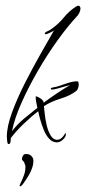

<svg xmlns="http://www.w3.org/2000/svg" viewBox="-20 -485 302 673"><path d="M10 20Q6 20 5 8Q4 -4 4 -6Q4 -42 22.5 -92Q41 -142 68 -195Q95 -248 122.5 -296.5Q150 -345 169 -378Q165 -375 154.5 -370Q144 -365 140 -365Q137 -365 137 -368Q137 -369 141 -373Q152 -377 164 -386Q187 -403 204.5 -424.5Q222 -446 245 -461Q251 -465 254 -465Q262 -465 262 -455Q262 -448 258 -440Q254 -432 249 -427Q218 -394 182 -344Q146 -294 113 -237Q80 -180 55.5 -125Q31 -70 22 -25Q41 -50 64 -69Q87 -88 111 -107Q109 -117 107 -127Q105 -137 105 -146Q105 -147 107 -147Q112 -147 122.5 -139.5Q133 -132 133 -125Q156 -142 179 -157.5Q202 -173 226 -187Q221 -186 207.5 -182Q194 -178 181 -174.5Q168 -171 163 -171Q162 -171 160 -171.5Q158 -172 158 -174Q158 -176 163 -178Q168 -179 173 -180Q178 -181 182 -182Q196 -187 216 -193.5Q236 -200 250 -200Q254 -200 255 -196Q256 -192 256 -189Q256 -184 254 -177Q252 -170 247 -166Q227 -150 193 -139.5Q159 -129 134 -113Q135 -104 137 -84.5Q139 -65 144 -44.5Q149 -24 158 -9.5Q167 5 180 5Q189 5 196 -1.5Q203 -8 207 -15Q207 -18 209 -18Q211 -18 211 -15Q211 -5 200.5 4.5Q190 14 180 14Q164 14 152.5 1.5Q141 -11 133.5 -29.5Q126 -48 121 -66Q116 -84 114 -95Q91 -78 63 -51Q35 -24 18 -1Q18 3 17 11.5Q16 20 10 20ZM49 168Q48 165 53 155Q58 145 63.5 130.5Q69 116 69 103Q69 100 69 97Q69 94 67 91Q66 84 61.5 80Q57 76 57 72Q57 67 60 61.5Q63 56 68 55H73Q82 55 88 60Q94 65 96 71Q97 74 97 80Q97 83 96.5 86Q96 89 96 92Q93 105 87 117.5Q81 130 73 142Q70 146 63 156.5Q56 167 51 168Z"/></svg>

Font: Sassy Frass
Style: Regular
Weight: 400
Designer: Robert E. Leuschke
Foundry: Robert E. Leuschke
Version: Version 1.010; ttfautohint (v1.8.3)